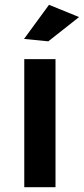

<svg xmlns="http://www.w3.org/2000/svg" viewBox="-20 -779 349 799"><path d="M81 -533H211V0H81ZM184 -759 309 -708 181 -607 80 -617Z"/></svg>

Font: Alexandria Medium
Style: Regular
Weight: 500
Designer: Mohamed Gaber
Foundry: Kief Type Foundry
Version: Version 5.100